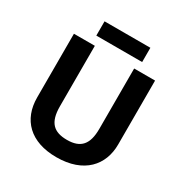

<svg xmlns="http://www.w3.org/2000/svg" viewBox="-198 -1034 1153 1201"><g transform="rotate(30 378.0 -433.5)"><path d="M543 -877H212V-774H543ZM671 -252V-714H520V-278C520 -167 478 -117 379 -117C284 -117 236 -159 236 -277V-714H85V-254C85 -95 186 10 375 10C574 10 671 -104 671 -252Z"/></g></svg>

Font: Noto Sans Malayalam
Style: Bold
Weight: 700
Designer: Jelle Bosma - Monotype Design Team
Foundry: Monotype Imaging Inc.
Version: Version 2.104